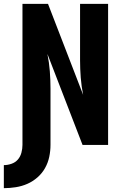

<svg xmlns="http://www.w3.org/2000/svg" viewBox="-40 -755 660 1000"><path d="M-20 225V105Q0 105 20 98Q40 91 53 76Q66 61 71.5 40.5Q77 20 77 0V-735H210L393 -261Q384 -306 380.5 -351Q377 -396 377 -441V-735H523V0H390L207 -474Q216 -429 219.5 -384Q223 -339 223 -294V0Q223 31 216.5 62Q210 93 194.5 120.5Q179 148 155 169Q131 190 102.5 202.5Q74 215 42.5 220Q11 225 -20 225Z"/></svg>

Font: Iosevka Custom Heavy Extended
Style: Regular
Weight: 900
Width: 7
Monospace: yes
Designer: Belleve Invis
Foundry: Belleve Invis
Version: Version 11.2.4; ttfautohint (v1.8.4)